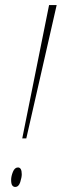

<svg xmlns="http://www.w3.org/2000/svg" viewBox="-20 -734 245 759"><path d="M68 -187 174 -714H204L84 -187ZM40 5Q33 5 28.5 -1Q24 -7 24 -23Q24 -37 31 -54.5Q38 -72 51 -72Q66 -72 66 -45Q66 -33 60 -14Q54 5 40 5Z"/></svg>

Font: Noto Serif Display ExtraCondensed Thin
Style: Italic
Weight: 100
Width: 2
Italic angle: -12°
Designer: Monotype Design Team
Foundry: Monotype Imaging Inc.
Version: Version 2.009